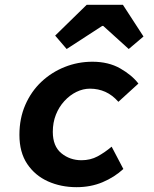

<svg xmlns="http://www.w3.org/2000/svg" viewBox="-20 -764 640 796"><path d="M297.5 12Q232.9 12 179.1 -12Q125.4 -36 92.9 -84.2Q60.5 -132.5 60.5 -204.9Q60.5 -273.2 84.9 -329.1Q109.3 -385 151.4 -424.7Q193.6 -464.5 248.3 -486.3Q303 -508.1 362.9 -508.1Q429.9 -508.1 478.5 -480.3Q527.1 -452.5 553.8 -417.5L470.8 -341.9Q446.1 -370 416.7 -383.2Q387.2 -396.4 352.9 -396.4Q324.4 -396.4 296.9 -383Q269.4 -369.6 247 -345.2Q224.6 -320.9 211.7 -288.4Q198.9 -255.9 198.9 -217.5Q198.9 -157.8 234.4 -128.7Q269.9 -99.7 317.7 -99.7Q354.8 -99.7 384.5 -115.7Q414.2 -131.8 442.9 -155.9L491.4 -63.4Q454.1 -29.1 405 -8.5Q356 12 297.5 12ZM256.4 -560.8 208.7 -616.4 339.5 -744.2H489.5L574.9 -612.7L513.7 -560.8L407.9 -656.6H403.9Z"/></svg>

Font: SourceCodeVF
Style: Italic
Weight: 200
Italic angle: -11°
Monospace: yes
Designer: Paul D. Hunt, Teo Tuominen
Foundry: Adobe
Version: Version 1.026;hotconv 1.1.0;makeotfexe 2.6.0